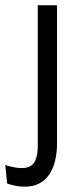

<svg xmlns="http://www.w3.org/2000/svg" viewBox="-59 -541 308 727"><path d="M33 166Q19 166 2.5 163Q-14 160 -32 154L-39 84Q25 104 54.5 89Q84 74 84 11V-521H157V0Q157 39 149 70Q141 101 125.5 122.5Q110 144 87 155Q64 166 33 166Z"/></svg>

Font: Bricolage Grotesque SemiCondensed Light
Style: Regular
Weight: 300
Width: 4
Designer: Mathieu Triay
Foundry: Atelier Triay
Version: Version 1.000;gftools[0.9.30]